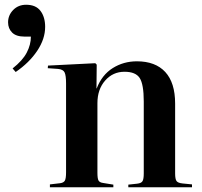

<svg xmlns="http://www.w3.org/2000/svg" viewBox="-20 -788 849 808"><path d="M190 0V-12L233 -17Q248 -19 253 -28Q258 -37 258 -63V-437Q258 -470 252 -483Q246 -496 224 -498L181 -501L182 -512L381 -522L387 -516L386 -416H387Q409 -473 454.5 -501.5Q500 -530 556 -530Q634 -530 675.5 -485Q717 -440 717 -352V-58Q717 -34 723 -26Q729 -18 748 -16L788 -12V0H520V-11L557 -15Q575 -17 580 -26Q585 -35 585 -58V-361Q585 -433 568 -459.5Q551 -486 504 -486Q455 -486 422.5 -449Q390 -412 390 -354V-61Q390 -37 394.5 -28.5Q399 -20 414 -18L457 -11V0ZM46 -485 33 -500Q75 -533 92.5 -566.5Q110 -600 110 -634H83Q48 -634 31 -651Q14 -668 14 -694Q14 -724 35.5 -746Q57 -768 90 -768Q131 -768 150.5 -742Q170 -716 170 -675Q170 -624 136.5 -574Q103 -524 46 -485Z"/></svg>

Font: Literata 72pt SemiBold
Style: Regular
Weight: 600
Designer: Latin by Veronika Burian and Jose Scaglione. Greek by Irene Vlachou. Cyrillic by Vera Evstafieva.
Foundry: TypeTogether
Version: Version 3.002